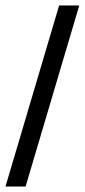

<svg xmlns="http://www.w3.org/2000/svg" viewBox="-20 -679 309 699"><path d="M0 0 195.3 -659.2H268.6L73.2 0Z"/></svg>

Font: Alegre Sans
Style: Regular
Weight: 400
Width: 3
Designer: GrandChaos9000
Version: Version 1.2.6 - August 1, 2014